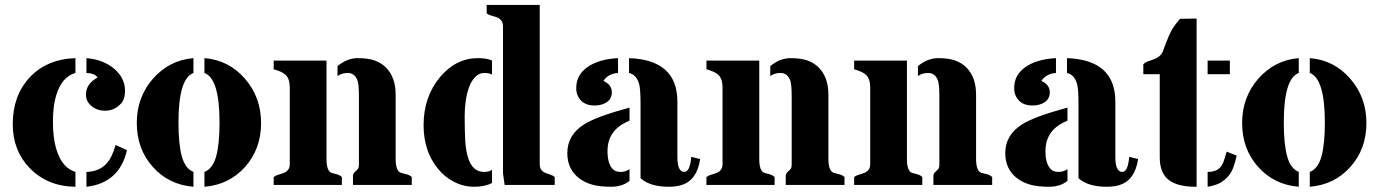

<svg xmlns="http://www.w3.org/2000/svg" viewBox="-20 -730 5445 758"><path d="M365.2 -423.8Q354 -440.9 321.3 -441.9V-500.5Q389.6 -494.6 432.6 -457Q473.6 -420.9 473.6 -371.1Q473.6 -339.8 459.5 -323.2Q433.6 -293 395.5 -293Q360.8 -293 338.9 -313.5Q319.3 -331.1 319.3 -356Q319.3 -399.4 365.2 -423.8ZM321.3 -51.3Q391.6 -52.7 420.9 -115.2Q430.2 -134.8 436 -157.7L481.4 -137.2Q451.2 -7.3 321.3 7.3ZM277.8 7.3Q168.5 6.3 97.7 -65.9Q30.3 -135.3 30.3 -239.7Q30.3 -351.1 95.7 -422.9Q163.6 -496.6 277.8 -500.5V-441.9Q234.9 -430.2 211.9 -380.4Q189 -330.6 189 -249Q189 -127.9 237.3 -76.2Q254.4 -58.6 277.8 -51.3Z M743.7 -441.9Q684.6 -420.4 684.6 -246.1Q684.6 -160.2 698 -112.1Q711.4 -64 743.7 -51.3V7.3Q646.5 -0.5 583.5 -70.8Q520 -141.6 520 -244.6Q520 -345.7 583.5 -418.9Q648.4 -492.7 743.7 -500.5ZM846.7 -246.1Q846.7 -420.4 787.1 -441.9V-500.5Q883.8 -492.7 947.3 -418.9Q1010.7 -345.7 1010.7 -244.6Q1010.7 -141.6 947.3 -70.8Q884.3 -0.5 787.1 7.3V-51.3Q819.3 -63.5 833 -111.6Q846.7 -159.7 846.7 -246.1Z M1312.5 -469.2Q1351.1 -500.5 1392.1 -500.5Q1433.1 -500.5 1459.2 -491.2Q1485.4 -481.9 1503.4 -463.9Q1542 -425.3 1542 -356V-102.5Q1542 -53.7 1564 -47.4Q1570.8 -45.4 1577.6 -43.9Q1596.7 -40 1605.5 -31.2V0H1373.5V-34.2Q1373.5 -44.9 1381.6 -51.8Q1389.6 -58.6 1393.3 -63.7Q1397 -68.8 1397 -80.1V-351.1Q1397 -401.4 1390.1 -415.5Q1378.4 -441.9 1353.5 -441.9Q1328.6 -441.9 1312.5 -429.7ZM1269 -102.5Q1269 -54.2 1289.6 -47.4Q1295.9 -45.4 1302.7 -43.9Q1320.8 -40 1329.6 -31.2V0H1060.5V-31.2Q1068.8 -37.6 1079.8 -40.5Q1090.8 -43.5 1100.6 -47.4Q1124 -56.6 1124 -82V-383.8Q1124 -418.5 1107.9 -434.1Q1095.2 -446.8 1060.5 -456.5V-490.7H1269Z M1965.8 -45.9V-625.5Q1965.8 -651.4 1942.9 -661.1Q1933.1 -665 1921.9 -667.7Q1910.6 -670.4 1901.4 -676.8V-710.4H2110.8V-82Q2110.8 -56.6 2133.3 -47.4Q2142.6 -43.5 2152.6 -40.5Q2162.6 -37.6 2169.9 -31.2V0H1972.2ZM1922.4 -7.3Q1893.1 7.3 1851.6 7.3Q1810.1 7.3 1772.5 -12Q1734.9 -31.2 1708.5 -64.5Q1652.3 -133.3 1652.3 -236.3Q1652.3 -347.7 1717.3 -425.8Q1780.3 -500.5 1867.2 -500.5Q1900.9 -500.5 1922.4 -491.2V-435.5Q1912.1 -441.9 1891.8 -441.9Q1871.6 -441.9 1856.2 -426.3Q1840.8 -410.6 1831.5 -384.8Q1814.5 -336.4 1814.5 -272.5Q1814.5 -208.5 1816.9 -171.9Q1819.3 -135.3 1827.6 -108.4Q1844.7 -51.3 1891.1 -51.3Q1912.6 -51.3 1922.4 -60.1Z M2620.1 7.3Q2546.4 7.3 2508.8 -26.4V-316.4Q2508.8 -378.9 2503.4 -397.5Q2493.7 -434.6 2463.4 -441.9V-500.5Q2654.3 -493.7 2654.3 -328.6V-109.9Q2654.3 -51.3 2681.6 -51.3Q2704.1 -51.3 2709 -110.8L2744.1 -102.1Q2731.9 -19.5 2672.4 0Q2650.9 7.3 2620.1 7.3ZM2465.3 -16.1Q2437.5 7.3 2392.3 7.3Q2347.2 7.3 2317.4 -1.2Q2287.6 -9.8 2266.1 -26.4Q2219.7 -62.5 2219.7 -125.5Q2219.7 -197.8 2287.1 -239.7Q2335.4 -270 2465.3 -305.2V-253.4Q2378.4 -219.2 2378.4 -133.3Q2378.4 -77.1 2404.8 -57.6Q2414.1 -51.3 2431.6 -51.3Q2449.2 -51.3 2465.3 -62.5ZM2362.3 -410.6Q2395.5 -395.5 2395.5 -365.7Q2395.5 -328.1 2352.1 -316.4Q2339.8 -313.5 2327.6 -313.5Q2292 -313.5 2273.4 -333.5Q2254.9 -353.5 2254.9 -381.1Q2254.9 -408.7 2265.6 -428.5Q2276.4 -448.2 2297.4 -463.9Q2342.8 -496.6 2419.9 -500.5V-441.9Q2381.3 -439.5 2362.3 -410.6Z M3021 -469.2Q3059.6 -500.5 3100.6 -500.5Q3141.6 -500.5 3167.7 -491.2Q3193.8 -481.9 3211.9 -463.9Q3250.5 -425.3 3250.5 -356V-102.5Q3250.5 -53.7 3272.5 -47.4Q3279.3 -45.4 3286.1 -43.9Q3305.2 -40 3314 -31.2V0H3082V-34.2Q3082 -44.9 3090.1 -51.8Q3098.1 -58.6 3101.8 -63.7Q3105.5 -68.8 3105.5 -80.1V-351.1Q3105.5 -401.4 3098.6 -415.5Q3086.9 -441.9 3062 -441.9Q3037.1 -441.9 3021 -429.7ZM2977.5 -102.5Q2977.5 -54.2 2998 -47.4Q3004.4 -45.4 3011.2 -43.9Q3029.3 -40 3038.1 -31.2V0H2769V-31.2Q2777.3 -37.6 2788.3 -40.5Q2799.3 -43.5 2809.1 -47.4Q2832.5 -56.6 2832.5 -82V-383.8Q2832.5 -418.5 2816.4 -434.1Q2803.7 -446.8 2769 -456.5V-490.7H2977.5Z M3604 -469.2Q3642.6 -500.5 3683.6 -500.5Q3724.6 -500.5 3750.7 -491.2Q3776.9 -481.9 3794.9 -463.9Q3833.5 -425.3 3833.5 -356V-102.5Q3833.5 -53.7 3855.5 -47.4Q3862.3 -45.4 3869.1 -43.9Q3888.2 -40 3897 -31.2V0H3665V-34.2Q3665 -44.9 3673.1 -51.8Q3681.2 -58.6 3684.8 -63.7Q3688.5 -68.8 3688.5 -80.1V-351.1Q3688.5 -401.4 3681.6 -415.5Q3669.9 -441.9 3645 -441.9Q3620.1 -441.9 3604 -429.7ZM3560.5 -102.5Q3560.5 -54.2 3581.1 -47.4Q3587.4 -45.4 3594.2 -43.9Q3612.3 -40 3621.1 -31.2V0H3352.1V-31.2Q3360.4 -37.6 3371.3 -40.5Q3382.3 -43.5 3392.1 -47.4Q3415.5 -56.6 3415.5 -82V-383.8Q3415.5 -418.5 3399.4 -434.1Q3386.7 -446.8 3352.1 -456.5V-490.7H3560.5Z M4349.1 7.3Q4275.4 7.3 4237.8 -26.4V-316.4Q4237.8 -378.9 4232.4 -397.5Q4222.7 -434.6 4192.4 -441.9V-500.5Q4383.3 -493.7 4383.3 -328.6V-109.9Q4383.3 -51.3 4410.6 -51.3Q4433.1 -51.3 4438 -110.8L4473.1 -102.1Q4460.9 -19.5 4401.4 0Q4379.9 7.3 4349.1 7.3ZM4194.3 -16.1Q4166.5 7.3 4121.3 7.3Q4076.2 7.3 4046.4 -1.2Q4016.6 -9.8 3995.1 -26.4Q3948.7 -62.5 3948.7 -125.5Q3948.7 -197.8 4016.1 -239.7Q4064.5 -270 4194.3 -305.2V-253.4Q4107.4 -219.2 4107.4 -133.3Q4107.4 -77.1 4133.8 -57.6Q4143.1 -51.3 4160.6 -51.3Q4178.2 -51.3 4194.3 -62.5ZM4091.3 -410.6Q4124.5 -395.5 4124.5 -365.7Q4124.5 -328.1 4081.1 -316.4Q4068.8 -313.5 4056.6 -313.5Q4021 -313.5 4002.4 -333.5Q3983.9 -353.5 3983.9 -381.1Q3983.9 -408.7 3994.6 -428.5Q4005.4 -448.2 4026.4 -463.9Q4071.8 -496.6 4148.9 -500.5V-441.9Q4110.4 -439.5 4091.3 -410.6Z M4704.1 -656.7V7.3H4700.2Q4628.4 7.3 4593.5 -20Q4558.6 -47.4 4558.6 -108.9V-437H4493.7V-476.1Q4501 -483.9 4512.5 -487.8Q4523.9 -491.7 4535.6 -496.1Q4564.5 -506.8 4572.3 -531.2Q4598.1 -602.5 4612.8 -622.8Q4627.4 -643.1 4638.7 -655.8ZM4747.6 -51.3Q4787.1 -51.3 4803.2 -76.7Q4810.1 -87.9 4814 -102.3Q4817.9 -116.7 4822.8 -131.3L4862.3 -115.7Q4850.1 -59.1 4832 -37.8Q4814 -16.6 4794.7 -6.8Q4775.4 2.9 4747.6 7.3ZM4747.6 -490.7H4835.4V-437H4747.6Z M5107.4 -441.9Q5048.3 -420.4 5048.3 -246.1Q5048.3 -160.2 5061.8 -112.1Q5075.2 -64 5107.4 -51.3V7.3Q5010.3 -0.5 4947.3 -70.8Q4883.8 -141.6 4883.8 -244.6Q4883.8 -345.7 4947.3 -418.9Q5012.2 -492.7 5107.4 -500.5ZM5210.4 -246.1Q5210.4 -420.4 5150.9 -441.9V-500.5Q5247.6 -492.7 5311 -418.9Q5374.5 -345.7 5374.5 -244.6Q5374.5 -141.6 5311 -70.8Q5248 -0.5 5150.9 7.3V-51.3Q5183.1 -63.5 5196.8 -111.6Q5210.4 -159.7 5210.4 -246.1Z"/></svg>

Font: Stardos Stencil
Style: Bold
Weight: 700
Designer: vernon adams
Foundry: vernon adams
Version: Version 1.000